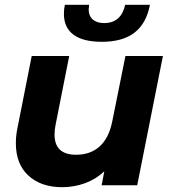

<svg xmlns="http://www.w3.org/2000/svg" viewBox="-20 -771 719 799"><path d="M658 -538 551 0H403L414 -58Q379 -25 333.5 -8.5Q288 8 239 8Q151 8 98.5 -40Q46 -88 46 -175Q46 -208 53 -240L112 -538H268L211 -250Q207 -231 207 -211Q207 -127 297 -127Q356 -127 394.5 -161.5Q433 -196 447 -265L502 -538ZM246 -713Q246 -734 250 -751H351Q349 -737 349 -732Q349 -705 366 -690Q383 -675 413 -675Q484 -675 501 -751H604Q589 -673 539.5 -635Q490 -597 404 -597Q326 -597 286 -626.5Q246 -656 246 -713Z"/></svg>

Font: Montserrat Alternates
Style: Bold Italic
Weight: 700
Italic angle: -11.3°
Designer: Julieta Ulanovsky
Foundry: Julieta Ulanovsky
Version: Version 7.200